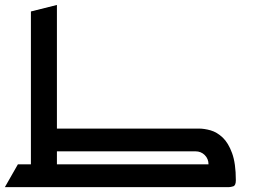

<svg xmlns="http://www.w3.org/2000/svg" viewBox="-20 -767 1040 787"><path d="M0 0H918.7Q925.3 0 936 -3.3Q946.7 -6.7 946.7 -28Q946.7 -97.3 931.3 -139.3Q916 -181.3 892.7 -203.3Q869.3 -225.3 843.3 -232.7Q817.3 -240 794.7 -240H213.3V-746.7L106.7 -720V-93.3H53.3ZM213.3 -146.7H781.3Q804 -146.7 819.3 -131.3Q834.7 -116 834.7 -93.3H213.3Z"/></svg>

Font: Qahiri
Style: Regular
Weight: 400
Designer: Khaled Hosny
Foundry: Alif Type
Version: Version 3.00